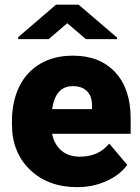

<svg xmlns="http://www.w3.org/2000/svg" viewBox="-20 -770 584 800"><path d="M467.8 -613.3V-606.9H337.9L260.3 -673.3L182.6 -606.9H55.7V-615.2L213.4 -750.5H307.6ZM301.8 9.8Q180.2 9.8 105 -62.7Q29.8 -135.3 29.8 -251.5V-265.1Q29.8 -346.2 59.8 -408.2Q89.8 -470.2 147.5 -504.2Q205.1 -538.1 284.2 -538.1Q395.5 -538.1 460 -469Q524.4 -399.9 524.4 -276.4V-212.4H197.3Q206.1 -168 235.8 -142.6Q265.6 -117.2 313 -117.2Q391.1 -117.2 435.1 -171.9L510.3 -83Q479.5 -40.5 423.1 -15.4Q366.7 9.8 301.8 9.8ZM283.2 -411.1Q210.9 -411.1 197.3 -315.4H363.3V-328.1Q364.3 -367.7 343.3 -389.4Q322.3 -411.1 283.2 -411.1Z"/></svg>

Font: TypoPRO Roboto
Style: Regular
Weight: 900
Designer: Google
Version: Version 2.136; 2016